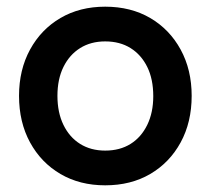

<svg xmlns="http://www.w3.org/2000/svg" viewBox="-20 -540 631 575"><path d="M295 15Q219 15 161 -19Q103 -53 70 -113.5Q37 -174 37 -253Q37 -331 70 -391.5Q103 -452 161 -486Q219 -520 295 -520Q372 -520 430 -486Q488 -452 521 -391.5Q554 -331 554 -253Q554 -174 521 -113.5Q488 -53 430 -19Q372 15 295 15ZM295 -89Q339 -89 371 -109Q403 -129 421 -166Q439 -203 439 -252Q439 -303 421 -339.5Q403 -376 371 -396Q339 -416 295 -416Q252 -416 220 -396Q188 -376 170 -339.5Q152 -303 152 -253Q152 -203 170 -166Q188 -129 220 -109Q252 -89 295 -89Z"/></svg>

Font: Fustat
Style: Bold
Weight: 700
Designer: Mohamed Gaber, Khaled Hosny, Laura Garcia Mut
Foundry: Kief Type Foundry, Alif Type Foundry, Hard Type Foundry
Version: Version 1.007